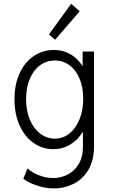

<svg xmlns="http://www.w3.org/2000/svg" viewBox="-20 -789 602 1021"><path d="M104 161.6 126 106.4Q150.4 128.9 188 143.3Q225.6 157.7 262.7 157.7Q303.2 157.7 339.4 139.4Q375.5 121.1 398.2 83.7Q420.9 46.4 420.9 -7.3V-88.9Q393.6 -43.9 352.8 -19.8Q312 4.4 264.2 4.4Q207 4.4 159.7 -28.1Q112.3 -60.5 84.7 -121.1Q57.1 -181.6 57.1 -261.2Q57.1 -340.8 84.7 -400.1Q112.3 -459.5 160.2 -491.5Q208 -523.4 267.1 -523.4Q314 -523.4 353.5 -501.2Q393.1 -479 419.4 -437V-515.1H480V-10.7Q480 64.9 449 115.5Q418 166 369.4 189.5Q320.8 212.9 267.6 212.9Q223.6 212.9 177.5 198Q131.3 183.1 104 161.6ZM422.4 -264.2Q422.4 -324.7 403.1 -370.8Q383.8 -417 349.6 -442.1Q315.4 -467.3 272 -467.3Q227.1 -467.3 192.1 -441.2Q157.2 -415 137.9 -368.4Q118.7 -321.8 118.7 -261.2Q118.7 -200.2 138.7 -152.6Q158.7 -105 193.6 -78.4Q228.5 -51.8 272 -51.8Q314.9 -51.8 349.1 -79.1Q383.3 -106.4 402.8 -154.8Q422.4 -203.1 422.4 -264.2ZM240.2 -606 358.4 -768.6 403.8 -729 272.9 -577.6Z"/></svg>

Font: Reddit Mono Light
Style: Regular
Weight: 300
Monospace: yes
Designer: Stephen Hutchings
Foundry: Reddit
Version: Version 1.011